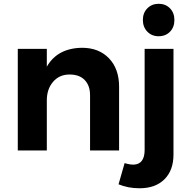

<svg xmlns="http://www.w3.org/2000/svg" viewBox="-20 -797 1008 1017"><path d="M610.8 -337.9V0H457V-293Q457 -343.8 428.5 -373.3Q399.9 -402.8 346.9 -402.3Q293.9 -401.9 261 -363.5Q228 -325.2 228 -265.1V0H74.2V-538.1H228V-443.8Q284.2 -542 414.1 -543.9Q503.9 -543.9 557.4 -488Q610.8 -432.1 610.8 -337.9ZM746.1 -2V-538.1H898.9V22Q898.9 105 851.1 152.6Q803.2 200.2 719.2 200.2Q657.2 200.2 607.9 179.2L640.1 66.9Q704.6 87.4 730 56.2Q746.1 36.1 746.1 -2ZM880.4 -752.9Q903.8 -729 903.8 -690.9Q903.8 -652.8 880.4 -628.9Q856.9 -605 820.3 -605Q783.7 -605 760.3 -629.4Q736.8 -653.8 736.8 -691.4Q736.8 -729 760.5 -752.9Q784.2 -776.9 820.6 -776.9Q856.9 -776.9 880.4 -752.9Z"/></svg>

Font: Montserrat-SemiBold
Style: Regular
Weight: 600
Designer: Julieta Ulanovsky
Foundry: Julieta Ulanovsky
Version: Version 6.001